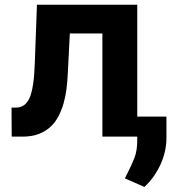

<svg xmlns="http://www.w3.org/2000/svg" viewBox="-20 -565 741 794"><path d="M27.7 -120H45.8Q84.5 -120 102.3 -160.2Q111.2 -180.4 116.7 -215.6Q122.2 -250.7 123.9 -304L132.8 -545.5H547.6V-82.7H668.3V2.1Q668.7 30.5 662.5 59.1Q656.2 87.7 644.2 114.3Q632.1 141 615.1 165Q598 188.9 577.1 208.1L496.4 172.6Q501.1 162.6 506.4 152.7Q514.2 137.8 521.1 122.5Q528.1 107.2 534.8 90.9Q548.3 57.9 547.6 11V0H403.4V-426.5H268.8L260.3 -259.9Q258.9 -229 255 -197.6Q251.1 -166.2 242.9 -137.4Q234.7 -108.7 221.4 -83.5Q208.1 -58.2 187.9 -39.8Q167.6 -21.3 139.6 -10.7Q111.5 0 73.9 0H28.4Z"/></svg>

Font: Inter P
Style: Bold
Weight: 700
Designer: Rasmus Andersson
Foundry: rsms
Version: Version 3.018;git-588b23468